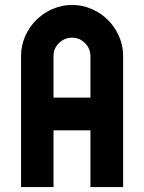

<svg xmlns="http://www.w3.org/2000/svg" viewBox="-20 -755 582 775"><path d="M345 -229H196V0H65V-529Q65 -571 81.5 -608.5Q98 -646 126 -674Q154 -702 191.5 -718.5Q229 -735 271 -735Q313 -735 350.5 -718.5Q388 -702 416 -674Q444 -646 460.5 -608.5Q477 -571 477 -529V0H345ZM345 -361V-529Q345 -559 323 -581Q301 -603 271 -603Q241 -603 218.5 -581.5Q196 -560 196 -529V-361Z"/></svg>

Font: PostBus
Style: Regular
Weight: 400
Designer: Peter Wiegel
Version: Version 1.001